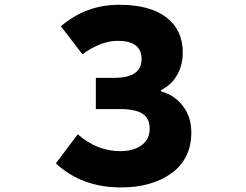

<svg xmlns="http://www.w3.org/2000/svg" viewBox="-20 -778 1040 811"><path d="M491.2 13.7Q325.2 13.7 215.8 -87.9L308.6 -210.9Q388.7 -139.6 488.3 -139.6Q544.9 -139.6 578.6 -165Q612.3 -190.4 612.3 -234.4Q612.3 -278.3 581.5 -297.9Q550.8 -317.4 485.4 -317.4H384.8V-449.2H462.9Q578.1 -449.2 578.1 -528.3Q578.1 -605.5 477.5 -605.5Q406.2 -605.5 328.1 -548.8L237.3 -667Q342.8 -757.8 483.4 -757.8Q613.3 -757.8 682.6 -704.6Q752 -651.4 752 -556.6Q752 -502.9 728 -460.9Q704.1 -418.9 660.2 -397.5V-391.6Q716.8 -377 752.4 -330.6Q788.1 -284.2 788.1 -219.7Q788.1 -107.4 705.1 -46.9Q622.1 13.7 491.2 13.7Z"/></svg>

Font: Gen Shin Gothic Monospace Heavy
Style: Bold
Weight: 800
Designer: [Source Han Sans]
Ryoko NISHIZUKA  (kana & ideographs); Paul D. Hunt (Latin, Greek & Cyrillic); Wenlong ZHANG  (bopomofo
Version: Version 1.002.20150607